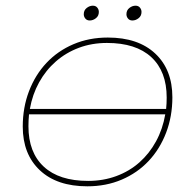

<svg xmlns="http://www.w3.org/2000/svg" viewBox="-20 -652 687 675"><path d="M295.5 -580Q285.5 -580 280 -586.8Q274.5 -593.5 274.5 -602Q274.5 -616 284.8 -624Q295 -632 306.5 -632Q316.5 -632 322 -625.2Q327.5 -618.5 327.5 -610Q327.5 -596 317.2 -588Q307 -580 295.5 -580ZM445.5 -580Q435.5 -580 430 -586.8Q424.5 -593.5 424.5 -602Q424.5 -616 434.8 -624Q445 -632 456.5 -632Q466.5 -632 472 -625.2Q477.5 -618.5 477.5 -610Q477.5 -596 467.2 -588Q457 -580 445.5 -580ZM287 3Q180 3 120 -53.5Q60 -110 60 -207Q60 -274 82 -331.5Q104 -389 143.5 -431Q183 -473 238 -496.5Q293 -520 359 -520Q466 -520 526 -463.5Q586 -407 586 -310Q586 -243 564 -185.5Q542 -128 502.5 -86Q463 -44 408 -20.5Q353 3 287 3ZM564 -269Q565 -279 565.5 -288.5Q566 -298 566 -309Q566 -401 512 -451Q458 -501 356 -501Q303 -501 257.5 -484Q212 -467 176.5 -436Q141 -405 117.5 -362.5Q94 -320 85 -269ZM290 -16Q343 -16 389 -33Q435 -50 470 -81Q505 -112 528.5 -155Q552 -198 561 -250H82Q81 -239 80.5 -229Q80 -219 80 -208Q80 -116 134 -66Q188 -16 290 -16Z"/></svg>

Font: Argentum Sans Thin
Style: Italic
Weight: 100
Italic angle: -11°
Designer: Julieta Ulanovsky (font), Cristiano Sobral (main changes and remaster)
Foundry: Julieta Ulanovsky (font), Cristiano Sobral (main changes and remaster)
Version: Version 2.007;June 15, 2022;FontCreator 14.0.0.2814 64-bit; 